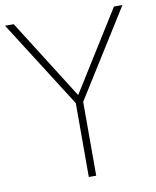

<svg xmlns="http://www.w3.org/2000/svg" viewBox="-93 -804 707 869"><g transform="rotate(-10 260.0 -370.0)"><path d="M244.5 0V-339.5L-10 -740H30L261.5 -373.5L490.5 -740H529.5L278.5 -339.5V0Z"/></g></svg>

Font: Encode Sans SmCnd Th
Style: Regular
Weight: 100
Width: 4
Designer: Multiple Designers
Foundry: Impallari Type
Version: Version 3.002; ttfautohint (v1.8.3) -l 8 -r 50 -G 200 -x 14 